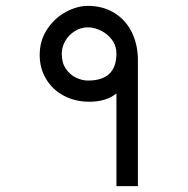

<svg xmlns="http://www.w3.org/2000/svg" viewBox="-20 -633 640 653"><path d="M284 -287Q235 -287 196.5 -307.8Q158 -328.5 136.5 -364.8Q115 -401 115 -446Q115 -495 140.2 -533.2Q165.5 -571.5 203.8 -592.2Q242 -613 279 -613Q329.5 -613 368.2 -589.5Q407 -566 428 -523.8Q449 -481.5 449 -428V0H376V-315Q340.5 -287 284 -287ZM376 -451Q376 -477.5 360.8 -497.8Q345.5 -518 322.8 -529Q300 -540 279 -540Q255.5 -540 235 -527.5Q214.5 -515 202.2 -494.2Q190 -473.5 190 -450Q190 -420 203.8 -399.5Q217.5 -379 238.2 -369Q259 -359 279 -359Q376 -359 376 -451Z"/></svg>

Font: JuliaMono
Style: Regular
Weight: 400
Monospace: yes
Designer: cormullion
Foundry: corm
Version: Version 0.055; ttfautohint (v1.8.4)